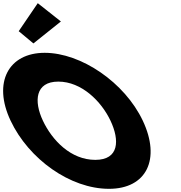

<svg xmlns="http://www.w3.org/2000/svg" viewBox="-239 -1172 1136 1207"><path d="M-121.4 -976 -29 -899 143.8 -1037 -1.6 -1152ZM-172.2 -413C-58.3 -172 202.1 15 446.1 15C683.1 15 772.7 -172 658.8 -413C544.8 -654 270.9 -840 41.9 -840C-185.1 -840 -286.2 -654 -172.2 -413ZM30.8 -413C-27.4 -536 -17.5 -659 127.5 -659C273.5 -659 397.6 -536 455.8 -413C513.9 -290 510.1 -167 360.1 -167C206.1 -167 88.9 -290 30.8 -413Z"/></svg>

Font: Hussar
Style: BdOpOblFive
Weight: 700
Foundry: Cannot Into Space Fonts
Version: Version 2.00